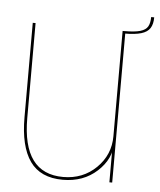

<svg xmlns="http://www.w3.org/2000/svg" viewBox="-50 -699 622 748"><g transform="rotate(5 261.5 -325.0)"><path d="M405 0H416V-592H405V-107.5ZM64.5 -593H53.5V-224Q53.5 -110 94.5 -52Q135.5 6 223 6Q303.5 6 357 -43Q410.5 -92 410.5 -156.5L405 -180Q405 -107.5 352.8 -56.2Q300.5 -5 223.5 -5Q144 -5 104.2 -59Q64.5 -113 64.5 -222ZM411.5 -592V-582.5Q454.5 -582.5 478.5 -589.8Q502.5 -597 512.8 -613Q523 -629 523 -655.5H511Q511 -632 503 -618.2Q495 -604.5 473.5 -598.2Q452 -592 411.5 -592Z"/></g></svg>

Font: Anybody Thin Thin
Style: Regular
Weight: 250
Version: Version 1.113;gftools[0.9.25]